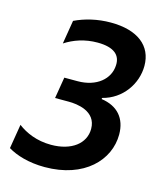

<svg xmlns="http://www.w3.org/2000/svg" viewBox="-112 -821 781 915"><g transform="rotate(15 279.0 -363.5)"><path d="M193.9 9.9C389.6 9.9 497.5 -105.8 497.5 -231.5C497.5 -311.1 453.8 -362.2 372.9 -373.6L373.6 -379.3C470.2 -403.4 529.1 -490.8 529.1 -578.8C529.1 -677.9 454.2 -737.2 321.4 -737.2C255.7 -737.2 195.3 -722.3 144.9 -698.2L125.7 -581.7C169 -609.7 221.9 -628.6 284.8 -628.6C367.2 -628.6 400.9 -596.6 397.4 -545.5C394.2 -479 334.5 -426.1 240.1 -426.1H174.7L157.3 -321H224.8C264.9 -321 361.5 -311.4 361.5 -223C361.5 -150.6 296.5 -100.5 196 -100.5C125 -100.5 69.6 -125.4 31.2 -154.8L11.4 -34.8C52.2 -9.9 115.1 9.9 193.9 9.9Z"/></g></svg>

Font: TID UI Semi Bold
Style: Italic
Weight: 600
Italic angle: -9.39999°
Designer: The TID Project Authors
Foundry: Bakken & Bæck
Version: Version 1.001;hotconv 1.0.109;makeotfexe 2.5.65596